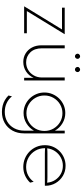

<svg xmlns="http://www.w3.org/2000/svg" viewBox="516 -1102 802 1873"><g transform="rotate(90 916.5 -165.0)"><path d="M41.7 0V-1.4L266.7 -369.4H54.2V-395.8H312.5V-394.4L87.5 -26.4H304.2V0Z M583.3 8.3Q538.2 8.3 501.4 -13.9Q464.6 -36.1 443.1 -76Q421.5 -116 421.5 -169.4V-395.8H450.7V-174.3Q450.7 -100.7 490.6 -60.1Q530.6 -19.4 587.5 -19.4Q628.5 -19.4 661.8 -39.2Q695.1 -59 715.3 -94.1Q735.4 -129.2 735.4 -174.3V-395.8H764.6V0H738.2V-91.7Q717.4 -45.1 676 -18.4Q634.7 8.3 583.3 8.3ZM529.2 -495.8Q522.2 -495.8 516.3 -499.3Q510.4 -502.8 506.9 -508.7Q503.5 -514.6 503.5 -521.5Q503.5 -528.5 506.9 -533.7Q510.4 -538.9 516.3 -542.4Q522.2 -545.8 529.2 -545.8Q536.1 -545.8 541.3 -542.4Q546.5 -538.9 550 -533.7Q553.5 -528.5 553.5 -521.5Q553.5 -514.6 550 -508.7Q546.5 -502.8 541.3 -499.3Q536.1 -495.8 529.2 -495.8ZM658.3 -495.8Q651.4 -495.8 645.5 -499.3Q639.6 -502.8 636.1 -508.7Q632.6 -514.6 632.6 -521.5Q632.6 -528.5 636.1 -533.7Q639.6 -538.9 645.5 -542.4Q651.4 -545.8 658.3 -545.8Q665.3 -545.8 670.5 -542.4Q675.7 -538.9 679.2 -533.7Q682.6 -528.5 682.6 -521.5Q682.6 -514.6 679.2 -508.7Q675.7 -502.8 670.5 -499.3Q665.3 -495.8 658.3 -495.8Z M1070.8 216.7Q1038.9 216.7 1009.7 209.4Q980.6 202.1 955.6 187.5Q930.6 172.9 911.1 152.8L919.4 118.8Q945.8 152.1 985.1 170.5Q1024.3 188.9 1070.8 188.9Q1123.6 188.9 1164.9 165.3Q1206.2 141.7 1230.2 97.9Q1254.2 54.2 1254.2 -5.6V-95.8Q1228.5 -50.7 1183 -22.6Q1137.5 5.6 1081.9 5.6Q1040.3 5.6 1004.2 -10.1Q968.1 -25.7 940.6 -53.8Q913.2 -81.9 897.6 -118.8Q881.9 -155.6 881.9 -197.9Q881.9 -239.6 897.6 -276.4Q913.2 -313.2 940.6 -341.3Q968.1 -369.4 1004.2 -385.4Q1040.3 -401.4 1081.9 -401.4Q1135.4 -401.4 1181.2 -374.3Q1227.1 -347.2 1254.2 -300V-395.8H1280.6V0.7Q1280.6 65.3 1253.5 113.9Q1226.4 162.5 1179.2 189.6Q1131.9 216.7 1070.8 216.7ZM1084 -22.2Q1131.9 -22.2 1171.2 -45.8Q1210.4 -69.4 1233.7 -109.4Q1256.9 -149.3 1256.9 -197.9Q1256.9 -246.5 1233.7 -286.5Q1210.4 -326.4 1171.2 -350Q1131.9 -373.6 1084 -373.6Q1036.1 -373.6 996.9 -350Q957.6 -326.4 934.4 -286.5Q911.1 -246.5 911.1 -197.9Q911.1 -149.3 934.4 -109.4Q957.6 -69.4 996.9 -45.8Q1036.1 -22.2 1084 -22.2Z M1608.3 8.3Q1564.6 8.3 1526 -7.6Q1487.5 -23.6 1458.3 -52.1Q1429.2 -80.6 1412.5 -119.1Q1395.8 -157.6 1395.8 -202.8Q1395.8 -245.8 1411.5 -282.3Q1427.1 -318.8 1454.9 -346.2Q1482.6 -373.6 1519.1 -388.9Q1555.6 -404.2 1596.5 -404.2Q1651.4 -404.2 1695.5 -377.8Q1739.6 -351.4 1765.6 -306.9Q1791.7 -262.5 1791.7 -208.3V-202.1H1479.2Q1466 -202.1 1452.4 -202.8Q1438.9 -203.5 1425 -204.2Q1425 -150.7 1449.7 -109Q1474.3 -67.4 1516 -43.4Q1557.6 -19.4 1608.3 -19.4Q1653.5 -19.4 1691 -39.2Q1728.5 -59 1752.8 -93.1L1761.1 -58.3Q1732.6 -27.8 1693.4 -9.7Q1654.2 8.3 1608.3 8.3ZM1426.4 -225Q1439.6 -226.4 1452.8 -226.7Q1466 -227.1 1479.2 -227.1H1708.3Q1726.4 -227.1 1738.5 -226.4Q1750.7 -225.7 1761.8 -224.3Q1757.6 -268.1 1735.1 -302.8Q1712.5 -337.5 1676.7 -357.6Q1641 -377.8 1596.5 -377.8Q1553.5 -377.8 1516.7 -358Q1479.9 -338.2 1455.9 -303.8Q1431.9 -269.4 1426.4 -225Z"/></g></svg>

Font: Afacad Flux Thin
Style: Regular
Weight: 250
Designer: Kristian Moeller
Foundry: Dicotype
Version: Version 1.100